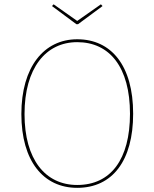

<svg xmlns="http://www.w3.org/2000/svg" viewBox="-20 -876 728 905"><path d="M455.7 -855.7 343.9 -777.3 232.7 -855.7 225.1 -847.4 339.9 -762H347.9L463.3 -847.4ZM343.9 -690.9C187.1 -690.9 80.7 -560.4 80.7 -338.4C80.7 -116.9 184.4 9.4 343.9 9.4C510.4 9.4 607.6 -119.1 607.6 -340C607.6 -566.4 504.9 -690.9 343.9 -690.9ZM343.9 -677.3C496.6 -677.3 592.7 -558.9 592.7 -340C592.7 -125 502.1 -4.1 343.9 -4.1C193.6 -4.1 95.6 -124.4 95.6 -338.4C95.6 -554.6 195.4 -677.3 343.9 -677.3Z"/></svg>

Font: Fira Sans Hair
Style: Regular
Weight: 100
Designer: bBox Type GmbH & Carrois Corporate GbR & Edenspiekermann AG
Foundry: bBox Type GmbH & Carrois Corporate GbR & Edenspiekermann AG
Version: Version 4.300;PS 004.300;hotconv 1.0.88;makeotf.lib2.5.64775